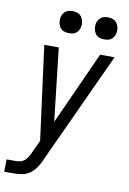

<svg xmlns="http://www.w3.org/2000/svg" viewBox="-118 -794 719 1070"><g transform="rotate(10 242.0 -259.0)"><path d="M-16 215 -15 145H38Q50 145 63 142Q76 139 86.5 130Q97 121 104 109Q111 97 117 85V84L151 11L81 -520H163L210 -107L397 -520H479L187 113Q186 116 185 119Q184 122 182 124V125Q172 145 157.5 164.5Q143 184 123.5 196Q104 208 81.5 211.5Q59 215 37 215ZM404 -608Q389 -608 375.5 -613Q362 -618 354 -629.5Q346 -641 343.5 -655.5Q341 -670 343 -685Q345 -695 350.5 -705Q356 -715 364.5 -721.5Q373 -728 383.5 -730.5Q394 -733 405 -733Q420 -733 433.5 -727.5Q447 -722 455 -710.5Q463 -699 466 -684.5Q469 -670 466 -655Q464 -645 458.5 -635Q453 -625 444.5 -618.5Q436 -612 425.5 -610Q415 -608 404 -608ZM204 -608Q189 -608 175.5 -613Q162 -618 154 -629.5Q146 -641 143.5 -655.5Q141 -670 143 -685Q145 -695 150.5 -705Q156 -715 164.5 -721.5Q173 -728 183.5 -730.5Q194 -733 205 -733Q220 -733 233.5 -727.5Q247 -722 255 -710.5Q263 -699 266 -684.5Q269 -670 266 -655Q264 -645 258.5 -635Q253 -625 244.5 -618.5Q236 -612 225.5 -610Q215 -608 204 -608Z"/></g></svg>

Font: Iosevka SS18
Style: Italic
Weight: 400
Italic angle: -9°
Monospace: yes
Designer: Belleve Invis
Foundry: Belleve Invis
Version: Version 25.1.1; ttfautohint (v1.8.4)